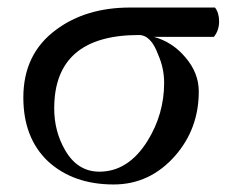

<svg xmlns="http://www.w3.org/2000/svg" viewBox="-20 -481 607 510"><path d="M562 -424Q562 -400 548 -383H389Q439 -369 473 -328Q508 -287 508 -238Q508 -139 445 -67Q378 9 282 9Q174 9 107 -53Q42 -115 42 -222Q42 -338 129 -402Q208 -461 326 -461H551Q562 -447 562 -424ZM416 -261Q416 -300 400 -336Q381 -388 349 -388Q124 -388 124 -193Q124 -132 153 -82Q186 -25 244 -25Q321 -25 372 -107Q416 -178 416 -261Z"/></svg>

Font: GFS Didot
Style: Regular
Weight: 400
Designer: Takis Katsoulidis and George D. Matthiopoulos
Foundry: Takis Katsoulidis and George D. Matthiopoulos
Version: Version 1.0